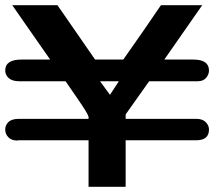

<svg xmlns="http://www.w3.org/2000/svg" viewBox="-54 -715 820 735"><path d="M18 -260H285V-268Q282 -281 241 -340L197 -404H20Q-7 -404 -20.5 -416Q-34 -428 -34 -445Q-34 -487 28 -487H138Q119 -514 68.5 -586.5Q18 -659 -7 -695H166L310 -487H418Q497 -599 562 -695H720L575 -487H686Q746 -487 746 -445Q746 -430 735 -417Q724 -404 703 -404H517L427 -277V-260H698Q721 -260 733.5 -247.5Q746 -235 746 -219Q746 -178 697 -178H695H427V0H285V-178H18H16Q14 -177 12 -177Q-10 -177 -22 -189.5Q-34 -202 -34 -219Q-34 -236 -21.5 -248Q-9 -260 18 -260ZM329 -404 367 -352 401 -404Z"/></svg>

Font: Coval
Style: ExtraBold
Weight: 800
Foundry: Context Ltd
Version: Version 001.000